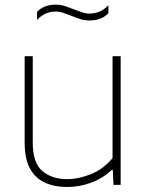

<svg xmlns="http://www.w3.org/2000/svg" viewBox="-20 -776 618 806"><path d="M261 9Q209 9 168.8 -9.2Q128.5 -27.5 106 -68.2Q83.5 -109 83.5 -177.5V-540H117.5V-177.5Q117.5 -92 157.8 -58Q198 -24 262 -24Q309.5 -24 361.5 -44.8Q413.5 -65.5 452.5 -112.5V-540H486.5V0H456.5L453.5 -63H449.5Q411 -27 362.2 -9Q313.5 9 261 9ZM356 -690Q334.5 -690 315 -696.5Q295.5 -703 277.5 -710.5Q261 -717 245.2 -722.2Q229.5 -727.5 214 -727.5Q168.5 -727.5 135.5 -692.5V-726Q164 -756.5 214 -756.5Q235.5 -756.5 255 -749.8Q274.5 -743 292.5 -736Q309 -729.5 324.8 -724.2Q340.5 -719 356 -719Q401.5 -719 435 -754V-720.5Q406 -690 356 -690Z"/></svg>

Font: Encode Sans SmExp Th
Style: Regular
Weight: 100
Width: 6
Designer: Multiple Designers
Foundry: Impallari Type
Version: Version 3.002; ttfautohint (v1.8.3) -l 8 -r 50 -G 200 -x 14 